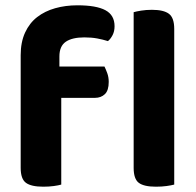

<svg xmlns="http://www.w3.org/2000/svg" viewBox="-20 -697 739 724"><path d="M204 -446H374Q379 -436 384.5 -421Q390 -406 390 -388Q390 -356 375.5 -342Q361 -328 338 -328H211V-1Q201 2 183 4.5Q165 7 143 7Q98 7 78 -7.5Q58 -22 58 -64V-489Q58 -538 74.5 -574Q91 -610 120 -632.5Q149 -655 188 -666Q227 -677 272 -677Q343 -677 377.5 -658.5Q412 -640 412 -598Q412 -579 404.5 -564.5Q397 -550 387 -542Q368 -548 346.5 -552Q325 -556 298 -556Q252 -556 228 -539.5Q204 -523 204 -484ZM568 7Q523 7 503.5 -7.5Q484 -22 484 -64V-651Q494 -654 512.5 -657Q531 -660 553 -660Q597 -660 617 -645Q637 -630 637 -588V-1Q626 2 608 4.5Q590 7 568 7Z"/></svg>

Font: Baloo Paaji 2
Style: Bold
Weight: 700
Designer: Shuchita Grover, Noopur Datye and Ek Type
Foundry: Ek Type
Version: Version 1.640;hotconv 1.0.111;makeotfexe 2.5.65597; ttfautoh